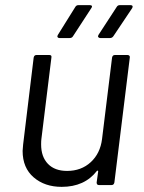

<svg xmlns="http://www.w3.org/2000/svg" viewBox="-20 -720 562 747"><path d="M427 -506H476Q481 -506 483.5 -503Q486 -500 485 -496L425 -10Q423 0 414 0H365Q356 0 356 -10L362 -53Q362 -55 360 -56Q358 -57 357 -55Q309 7 220 7Q154 7 111 -30Q68 -67 68 -133Q68 -140 70 -158L111 -496Q113 -506 122 -506H172Q182 -506 180 -496L141 -179Q140 -172 140 -158Q140 -110 166.5 -82.5Q193 -55 241 -55Q296 -55 333 -89Q370 -123 377 -179L416 -496Q418 -506 427 -506ZM205 -584 273 -693Q277 -700 285 -700H330Q336 -700 337.5 -696.5Q339 -693 335 -688L264 -579Q260 -572 251 -572H211Q206 -572 204 -575.5Q202 -579 205 -584ZM363 -584 434 -693Q438 -700 446 -700H488Q494 -700 495.5 -696.5Q497 -693 494 -688L421 -579Q416 -572 408 -572H370Q365 -572 362.5 -575.5Q360 -579 363 -584Z"/></svg>

Font: Barlow
Style: Italic
Weight: 400
Italic angle: -7°
Designer: Jeremy Tribby
Foundry: Tribby Type
Version: Version 1.408